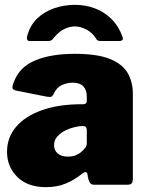

<svg xmlns="http://www.w3.org/2000/svg" viewBox="-20 -762 613 792"><path d="M314 -42Q287 -20 251.5 -5Q216 10 169 10Q94 10 51.5 -32Q9 -74 9 -136Q9 -195 46.5 -239Q84 -283 153 -307.5Q222 -332 316 -332H323Q327 -332 332.5 -334.5Q338 -337 338 -346V-363Q338 -391 323.5 -406Q309 -421 279 -421Q258 -421 236 -411.5Q214 -402 201 -374Q197 -366 192.5 -363.5Q188 -361 174 -363L43 -389Q36 -391 32.5 -396.5Q29 -402 36 -421Q59 -485 124.5 -512.5Q190 -540 288 -540Q381 -540 433 -519Q485 -498 506.5 -461Q528 -424 528 -375V-27Q528 -12 523.5 -6Q519 0 505 0H368Q355 0 349.5 -10.5Q344 -21 342 -35L341 -42Q338 -62 314 -42ZM338 -224Q338 -242 323 -242H319Q307 -242 287.5 -237.5Q268 -233 249 -223.5Q230 -214 216.5 -199Q203 -184 203 -163Q203 -142 218 -129Q233 -116 260 -116Q280 -116 293.5 -122Q307 -128 315 -135Q324 -143 331 -151.5Q338 -160 338 -171V-224ZM472 -593H394Q388 -593 383.5 -595Q379 -597 374 -606Q361 -627 336.5 -640Q312 -653 289 -653Q273 -653 256.5 -647Q240 -641 226.5 -630.5Q213 -620 203 -607Q197 -599 192.5 -596Q188 -593 179 -593H102Q95 -593 92.5 -598Q90 -603 91 -609Q103 -657 133.5 -686Q164 -715 205 -728.5Q246 -742 289 -742Q333 -742 371.5 -727.5Q410 -713 439.5 -684Q469 -655 485 -611Q492 -593 472 -593Z"/></svg>

Font: Libre Franklin Black
Style: Regular
Weight: 900
Designer: Pablo Impallari, Rodrigo Fuenzalida, Nhung Nguyen
Foundry: Impallari Type
Version: Version 3.000